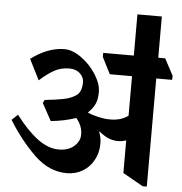

<svg xmlns="http://www.w3.org/2000/svg" viewBox="-61 -953 992 1049"><g transform="rotate(5 435.5 -428.5)"><path d="M15 0ZM870 -555H783V38H760L649 -25V-203H647Q624 -196 607 -196Q580 -196 556.5 -204.5Q533 -213 500 -239H497Q510 -209 510 -173Q510 -124 488 -83.5Q466 -43 427.5 -20Q389 3 341 3Q243 3 163 -74.5Q83 -152 15 -261L48 -292Q108 -212 167.5 -167Q227 -122 286 -122Q338 -122 369.5 -149.5Q401 -177 401 -214Q401 -261 367 -302Q302 -280 229 -273L177 -368L186 -385Q245 -391 286 -399Q327 -407 353 -424Q371 -435 378.5 -454Q386 -473 386 -500Q386 -527 364 -547.5Q342 -568 306 -568Q262 -568 226.5 -549.5Q191 -531 144 -489L87 -602Q180 -671 270 -671Q314 -671 363 -636Q412 -601 444.5 -549.5Q477 -498 477 -454Q477 -412 464.5 -386.5Q452 -361 427 -337Q454 -325 488 -317.5Q522 -310 548 -310Q581 -310 605 -317Q629 -324 650 -339V-556H528L482 -647V-669H822L871 -577ZM784 -895V-635H650V-895Z"/></g></svg>

Font: Martel Heavy
Style: Regular
Weight: 900
Designer: Dan Reynolds
Foundry: Dan Reynolds
Version: Version 1.001; ttfautohint (v1.1) -l 5 -r 5 -G 72 -x 0 -D la